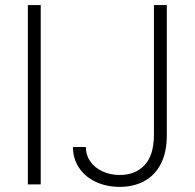

<svg xmlns="http://www.w3.org/2000/svg" viewBox="-20 -727 769 757"><path d="M140.6 0H89.8V-707H140.6ZM637.7 -707V-194.3Q637.7 -126 613.8 -80.3Q589.8 -34.7 548.1 -12.5Q506.3 9.8 452.1 9.8Q399.9 9.8 357.7 -10Q315.4 -29.8 291.5 -65.7Q267.6 -101.6 267.6 -147.5H318.4Q318.4 -115.7 335.9 -90.6Q353.5 -65.4 384 -51.3Q414.6 -37.1 452.1 -37.1Q513.2 -37.1 549.8 -75.7Q586.4 -114.3 586.9 -194.3V-707Z"/></svg>

Font: Pretendard Std ExtraLight
Style: Regular
Weight: 200
Designer: Base glyphs from Inter by Rasmus Andersson; Hangeul glyphs from Noto Sans CJK(Source Han Sans) by Jang Soo-young and Kan
Foundry: Kil Hyung-jin
Version: Version 1.309